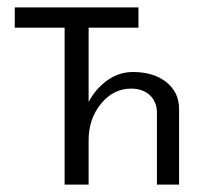

<svg xmlns="http://www.w3.org/2000/svg" viewBox="-20 -500 550 520"><path d="M155 0V-425H20V-480H355V-425H220V-224Q240 -261 271.5 -283Q303 -305 340 -305Q396 -305 430.5 -277.5Q465 -250 465 -205V0H405V-195Q405 -224 386 -242Q367 -260 335 -260Q287 -260 253.5 -219Q220 -178 220 -120V0Z"/></svg>

Font: Glametrix
Style: Regular
Weight: 500
Designer: gluk
Foundry: gluk
Version: Version 0.40